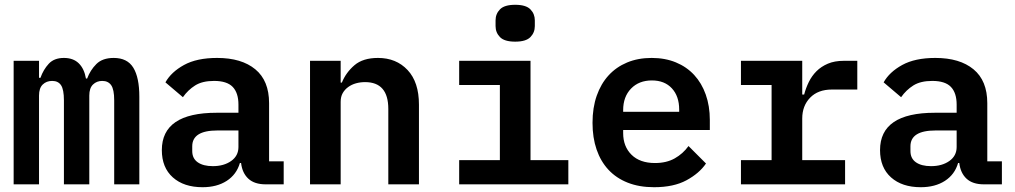

<svg xmlns="http://www.w3.org/2000/svg" viewBox="-20 -770 4240 802"><path d="M37 0V-516H143V-445H149Q161 -479 183.5 -503.5Q206 -528 247 -528Q286 -528 309 -505.5Q332 -483 339 -442H344Q357 -477 382.5 -502.5Q408 -528 455 -528Q512 -528 537 -487Q562 -446 562 -366V0H457V-351Q457 -396 444.5 -414Q432 -432 407 -432Q384 -432 368.5 -417Q353 -402 353 -371V0H247V-351Q247 -396 235 -414Q223 -432 198 -432Q174 -432 158.5 -417Q143 -402 143 -371V0Z M1090 0Q1043 0 1017.5 -23.5Q992 -47 987 -89H982Q968 -41 927 -14.5Q886 12 826 12Q748 12 702 -29Q656 -70 656 -143Q656 -299 885 -299H976V-333Q976 -382 952 -407Q928 -432 874 -432Q825 -432 795 -413Q765 -394 744 -364L671 -426Q695 -469 748.5 -498.5Q802 -528 887 -528Q989 -528 1046.5 -480.5Q1104 -433 1104 -339V-96H1165V0ZM869 -76Q915 -76 945.5 -97.5Q976 -119 976 -156V-225H888Q783 -225 783 -159V-139Q783 -108 806 -92Q829 -76 869 -76Z M1275 0V-516H1403V-425H1408Q1425 -467 1460.5 -497.5Q1496 -528 1559 -528Q1635 -528 1682.5 -477.5Q1730 -427 1730 -333V0H1602V-315Q1602 -427 1505 -427Q1485 -427 1467 -422Q1449 -417 1434.5 -406.5Q1420 -396 1411.5 -381Q1403 -366 1403 -345V0Z M2132 -596Q2087 -596 2068.5 -615Q2050 -634 2050 -661V-685Q2050 -712 2068.5 -731Q2087 -750 2132 -750Q2177 -750 2195.5 -731Q2214 -712 2214 -685V-661Q2214 -634 2195.5 -615Q2177 -596 2132 -596ZM1898 -101H2068V-415H1898V-516H2196V-101H2354V0H1898Z M2712 12Q2650 12 2602 -7Q2554 -26 2521.5 -61Q2489 -96 2472 -145.5Q2455 -195 2455 -257Q2455 -320 2472.5 -370Q2490 -420 2522 -455Q2554 -490 2599.5 -509Q2645 -528 2702 -528Q2758 -528 2803 -509.5Q2848 -491 2879.5 -457Q2911 -423 2928 -375Q2945 -327 2945 -269V-227H2583V-214Q2583 -158 2618 -123.5Q2653 -89 2716 -89Q2764 -89 2798.5 -108.5Q2833 -128 2856 -160L2929 -87Q2901 -46 2847.5 -17Q2794 12 2712 12ZM2703 -434Q2649 -434 2616 -400Q2583 -366 2583 -310V-303H2817V-312Q2817 -368 2786.5 -401Q2756 -434 2703 -434Z M3075 -101H3203V-415H3075V-516H3331V-375H3339Q3346 -402 3358.5 -427.5Q3371 -453 3390.5 -472.5Q3410 -492 3438 -504Q3466 -516 3505 -516H3561V-396H3455Q3397 -396 3364 -362Q3331 -328 3331 -275V-101H3510V0H3075Z M4090 0Q4043 0 4017.5 -23.5Q3992 -47 3987 -89H3982Q3968 -41 3927 -14.5Q3886 12 3826 12Q3748 12 3702 -29Q3656 -70 3656 -143Q3656 -299 3885 -299H3976V-333Q3976 -382 3952 -407Q3928 -432 3874 -432Q3825 -432 3795 -413Q3765 -394 3744 -364L3671 -426Q3695 -469 3748.5 -498.5Q3802 -528 3887 -528Q3989 -528 4046.5 -480.5Q4104 -433 4104 -339V-96H4165V0ZM3869 -76Q3915 -76 3945.5 -97.5Q3976 -119 3976 -156V-225H3888Q3783 -225 3783 -159V-139Q3783 -108 3806 -92Q3829 -76 3869 -76Z"/></svg>

Font: IBM Plex Mono SemiBold
Style: Regular
Weight: 600
Monospace: yes
Designer: Mike Abbink, Paul van der Laan, Pieter van Rosmalen
Foundry: Bold Monday
Version: Version 2.3